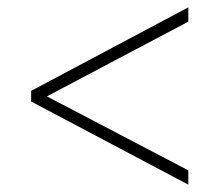

<svg xmlns="http://www.w3.org/2000/svg" viewBox="-20 -620 599 524"><path d="M494 -116V-155L108 -357L494 -561V-600L65 -372V-343Z"/></svg>

Font: Noto Serif Devanagari ExtraLight
Style: Regular
Weight: 200
Designer: Universal Thirst, Indian Type Foundry and the Monotype Design Team
Foundry: Monotype Imaging Inc.
Version: Version 2.004